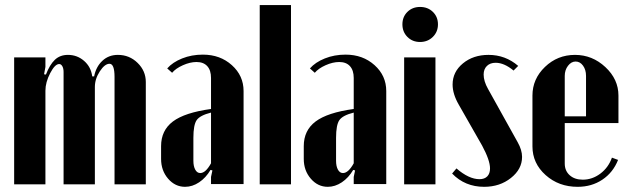

<svg xmlns="http://www.w3.org/2000/svg" viewBox="-20 -719 2452 749"><path d="M347.2 -420.9Q354.5 -458.5 379.2 -481.7Q403.8 -504.9 439.9 -504.9Q484.9 -504.9 516.8 -473.6Q548.8 -442.4 548.8 -398.9V0H426.8V-418.9Q426.8 -470.2 407.2 -470.2Q388.7 -470.2 369.4 -440.7Q350.1 -411.1 350.1 -379.9V0H228V-438Q228 -452.1 223.1 -460.7Q218.3 -469.2 210.9 -469.2Q194.3 -469.2 175.8 -433.6Q157.2 -397.9 157.2 -365.2V0H35.2V-495.1H157.2V-458L151.9 -429.2L159.2 -428.2Q173.8 -466.3 193.8 -485.6Q213.9 -504.9 245.1 -504.9Q281.2 -504.9 308.1 -481.4Q335 -458 339.8 -420.9Z M608.4 -99.1V-148.9Q608.4 -210.4 654.5 -245.1Q700.7 -279.8 803.2 -293.9V-415Q803.2 -444.8 788.6 -460.9Q773.9 -477.1 746.6 -477.1Q721.7 -477.1 693.6 -464.6Q665.5 -452.1 651.4 -435.1L632.3 -452.1Q653.3 -476.1 690.4 -491Q727.5 -505.9 771.5 -505.9Q838.9 -505.9 884.5 -464.8Q930.2 -423.8 930.2 -363.8V-1H803.2V-28.8L808.6 -54.2L801.3 -56.2Q783.2 -25.4 756.8 -7.8Q730.5 9.8 702.1 9.8Q663.1 9.8 635.7 -22Q608.4 -53.7 608.4 -99.1ZM761.2 -43.9Q782.2 -43.9 803.2 -82V-279.8Q760.3 -269 747.3 -250.5Q734.4 -231.9 734.4 -181.2V-91.8Q734.4 -70.3 741.7 -57.1Q749 -43.9 761.2 -43.9Z M993.2 0V-699.2H1115.2V0Z M1165 -99.1V-148.9Q1165 -210.4 1211.2 -245.1Q1257.3 -279.8 1359.9 -293.9V-415Q1359.9 -444.8 1345.2 -460.9Q1330.6 -477.1 1303.2 -477.1Q1278.3 -477.1 1250.2 -464.6Q1222.2 -452.1 1208 -435.1L1189 -452.1Q1210 -476.1 1247.1 -491Q1284.2 -505.9 1328.1 -505.9Q1395.5 -505.9 1441.2 -464.8Q1486.8 -423.8 1486.8 -363.8V-1H1359.9V-28.8L1365.2 -54.2L1357.9 -56.2Q1339.8 -25.4 1313.5 -7.8Q1287.1 9.8 1258.8 9.8Q1219.7 9.8 1192.4 -22Q1165 -53.7 1165 -99.1ZM1317.9 -43.9Q1338.9 -43.9 1359.9 -82V-279.8Q1316.9 -269 1304 -250.5Q1291 -231.9 1291 -181.2V-91.8Q1291 -70.3 1298.3 -57.1Q1305.7 -43.9 1317.9 -43.9Z M1618.7 -691.9Q1648.9 -691.9 1668.7 -672.6Q1688.5 -653.3 1688.5 -624Q1688.5 -594.7 1668.5 -575Q1648.4 -555.2 1618.7 -555.2Q1588.9 -555.2 1569.3 -575Q1549.8 -594.7 1549.8 -624Q1549.8 -653.3 1569.3 -672.6Q1588.9 -691.9 1618.7 -691.9ZM1556.6 -495.1H1678.7V0H1556.6Z M2001.5 -461.9 1983.4 -443.8Q1946.8 -474.1 1913.6 -474.1Q1892.1 -474.1 1879.4 -461.7Q1866.7 -449.2 1866.7 -428.2Q1866.7 -402.3 1883.8 -372.1L1999.5 -164.1Q2016.6 -133.8 2016.6 -106.9Q2016.6 -59.1 1973.1 -24.7Q1929.7 9.8 1868.7 9.8Q1793.9 9.8 1743.7 -42L1760.7 -62Q1809.1 -20 1850.6 -20Q1870.1 -20 1880.9 -31Q1891.6 -42 1891.6 -62Q1891.6 -93.8 1860.8 -150.9L1769.5 -311Q1745.6 -352.5 1745.6 -389.2Q1745.6 -438.5 1785.9 -471.7Q1826.2 -504.9 1885.7 -504.9Q1951.7 -504.9 2001.5 -461.9Z M2057.1 -346.2Q2057.1 -411.1 2106 -458Q2154.8 -504.9 2223.1 -504.9Q2290.5 -504.9 2341.6 -457.3Q2392.6 -409.7 2392.6 -346.2V-238.8H2183.1V-81.1Q2183.1 -52.7 2202.4 -35.4Q2221.7 -18.1 2253.4 -18.1Q2290.5 -18.1 2322 -41.7Q2353.5 -65.4 2367.2 -104L2391.1 -95.2Q2371.6 -45.9 2329.8 -18.1Q2288.1 9.8 2233.4 9.8Q2159.7 9.8 2108.4 -36.1Q2057.1 -82 2057.1 -147.9ZM2183.1 -265.1H2266.1V-422.9Q2266.1 -446.8 2254.4 -462.9Q2242.7 -479 2225.6 -479Q2208.5 -479 2195.8 -462.4Q2183.1 -445.8 2183.1 -422.9Z"/></svg>

Font: Moniqa Black Heading
Style: Regular
Weight: 900
Designer: Rajesh Rajput
Foundry: Rajesh Rajput
Version: Version 1.000